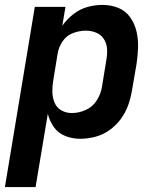

<svg xmlns="http://www.w3.org/2000/svg" viewBox="-45 -558 641 783"><path d="M-25 205H100L150 -94Q157 -65 174.5 -40Q192 -15 221 -3.5Q250 8 282 8Q312 8 343 0Q374 -8 401 -27Q428 -46 447.5 -72.5Q467 -99 477.5 -128.5Q488 -158 493 -188L512 -298Q517 -332 518 -365.5Q519 -399 511.5 -430.5Q504 -462 485.5 -488Q467 -514 437 -526Q407 -538 373 -538Q342 -538 311.5 -529.5Q281 -521 254.5 -500.5Q228 -480 209 -453L222 -530H97ZM248 -97Q224 -97 205 -108Q186 -119 177.5 -139.5Q169 -160 168.5 -183Q168 -206 172 -229L190 -339Q194 -365 210 -389Q226 -413 252.5 -423Q279 -433 305 -433Q327 -433 347 -425Q367 -417 378.5 -399Q390 -381 391.5 -359.5Q393 -338 389 -315L371 -205Q367 -177 350.5 -150Q334 -123 305.5 -110Q277 -97 248 -97Z"/></svg>

Font: Iosevka Sparkle
Style: Bold Italic
Weight: 700
Italic angle: -9°
Designer: Belleve Invis
Foundry: Belleve Invis
Version: Version 4.5.0; ttfautohint (v1.8.3)